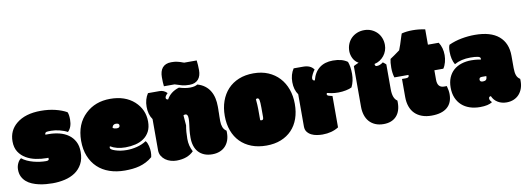

<svg xmlns="http://www.w3.org/2000/svg" viewBox="-59 -1103 4054 1477"><g transform="rotate(-10 1968.0 -364.5)"><path d="M276.9 -382.8Q264.2 -378.9 264.2 -367.7V-365.2Q264.2 -362.8 264.6 -362.3Q267.1 -362.8 270.8 -362.8Q274.4 -362.8 278.8 -362.8H290.5Q333.5 -362.8 373 -352.8Q412.6 -342.8 442.6 -321.5Q472.7 -300.3 490.5 -266.6Q508.3 -232.9 508.3 -186Q508.3 -130.4 487.3 -91.8Q466.3 -53.2 431.2 -29.5Q396 -5.9 350.3 4.6Q304.7 15.1 255.4 15.1Q231 15.1 203.1 12.7Q175.3 10.3 147.9 4.2Q120.6 -2 95.7 -12.5Q70.8 -22.9 51.8 -39.6Q32.7 -56.2 21.2 -79.6Q9.8 -103 9.8 -134.8Q9.8 -148.4 12.9 -161.4Q16.1 -174.3 21.5 -185.1Q26.9 -195.8 33.7 -204.1Q40.5 -212.4 47.9 -216.8Q64.9 -202.6 87.9 -192.1Q110.8 -181.6 136.2 -174.8Q161.6 -168 187 -164.8Q212.4 -161.6 233.9 -161.6Q256.8 -161.6 256.8 -174.3Q256.8 -180.7 255.4 -184.1Q252.9 -183.6 247.1 -183.6H241.7Q200.7 -183.6 158.7 -192.1Q116.7 -200.7 82.8 -220.5Q48.8 -240.2 27.3 -273.4Q5.9 -306.6 5.9 -355.5Q5.9 -440.4 68.8 -492.2Q138.2 -549.8 260.7 -549.8Q321.3 -549.8 373 -537.1Q424.8 -524.4 461.9 -503.4Q471.2 -484.4 471.2 -444.3Q471.2 -384.3 438.5 -353Q425.8 -360.4 409.9 -366.2Q394 -372.1 377.4 -376.2Q360.8 -380.4 344.2 -382.6Q327.6 -384.8 313 -384.8Q283.2 -384.8 276.9 -382.8Z M813.5 -315.4Q837.9 -315.4 837.9 -334Q837.9 -351.6 812 -351.6Q786.1 -351.6 782.2 -323.7Q796.4 -315.4 813.5 -315.4ZM819.8 15.1Q753.9 15.1 699.7 -3.7Q645.5 -22.5 607.2 -58.8Q568.8 -95.2 547.6 -147.7Q526.4 -200.2 526.4 -267.6Q526.4 -399.4 608.9 -476.1Q685.1 -547.9 801.8 -547.9Q918 -547.9 989.3 -483.9Q1059.6 -419.4 1059.6 -325.7Q1059.6 -279.8 1043 -248.3Q1026.4 -216.8 998 -197Q969.7 -177.2 932.6 -168.5Q895.5 -159.7 855 -159.7Q785.6 -159.7 737.8 -188.5Q733.9 -185.5 733.9 -177.7Q733.9 -163.1 772.5 -150.9Q811.5 -137.7 860.4 -137.7Q879.4 -137.7 899.9 -140.1Q920.4 -142.6 940.4 -147.7Q960.4 -152.8 979.5 -160.9Q998.5 -168.9 1014.2 -179.7Q1021 -173.8 1025.9 -162.6Q1030.8 -151.4 1033.9 -138.7Q1037.1 -126 1038.6 -113.3Q1040 -100.6 1040 -91.8Q1040 -68.8 1035.6 -51.3Q1012.2 -31.2 986.8 -18.3Q961.4 -5.4 934.6 2Q907.7 9.3 878.9 12.2Q850.1 15.1 819.8 15.1Z M1423.8 -547.9Q1389.6 -547.9 1365.5 -554.2Q1341.3 -560.5 1332 -564.5Q1310.1 -571.3 1310.1 -571.3H1226.6Q1224.6 -585 1223.9 -602.8Q1223.1 -620.6 1223.1 -642.6Q1223.1 -665 1228.3 -683.6Q1233.4 -702.1 1244.4 -715.6Q1255.4 -729 1272.5 -736.3Q1289.6 -743.7 1313.5 -743.7Q1342.8 -743.7 1357.7 -739.7Q1372.6 -735.8 1377 -734.9Q1379.4 -733.9 1381.3 -733.4Q1383.3 -732.9 1385.3 -732.4Q1389.2 -731 1397.2 -728Q1405.3 -725.1 1411.6 -723.1H1509.3Q1511.7 -706.1 1512.9 -687Q1514.2 -668 1514.2 -646.5Q1514.2 -624.5 1508.8 -606.4Q1503.4 -588.4 1492.2 -575.4Q1481 -562.5 1463.9 -555.2Q1446.8 -547.9 1423.8 -547.9ZM1358.4 -40.5Q1310.5 8.8 1224.1 8.8Q1201.7 8.8 1178.7 2.2Q1155.8 -4.4 1137.7 -17.6Q1119.6 -30.8 1108.2 -50Q1096.7 -69.3 1096.7 -94.7V-337.9Q1067.9 -378.4 1067.9 -438Q1067.9 -497.1 1096.7 -540.5H1186.5Q1221.2 -540.5 1245.6 -514.6Q1224.1 -494.6 1224.1 -481.4Q1224.1 -466.3 1241.2 -466.3Q1271 -520.5 1338.4 -541Q1361.8 -533.7 1383.3 -530Q1404.8 -526.4 1423.3 -526.4Q1461.4 -526.4 1481.9 -540Q1516.6 -529.8 1540.5 -511.2Q1564.5 -492.7 1579.3 -467.5Q1594.2 -442.4 1601.1 -411.6Q1607.9 -380.9 1607.9 -346.7V-322.8Q1607.4 -317.9 1607.4 -311Q1607.4 -304.2 1607.4 -294.9Q1606.9 -285.6 1606.7 -270Q1606.4 -254.4 1606.4 -232.4Q1606.4 -206.1 1614.3 -184.8Q1622.1 -163.6 1641.6 -151.4Q1642.1 -149.9 1642.1 -142.1V-133.3Q1642.1 -101.6 1632.6 -75.4Q1623 -49.3 1605.2 -30.5Q1587.4 -11.7 1561.5 -1.5Q1535.6 8.8 1503.4 8.8Q1467.8 8.8 1440.7 -2.4Q1413.6 -13.7 1395.5 -33.9Q1377.4 -54.2 1368.4 -82.8Q1359.4 -111.3 1359.4 -146Q1359.4 -180.2 1362.5 -206.3Q1365.7 -232.4 1367.2 -243.7Q1367.7 -249.5 1368.4 -254.4Q1369.1 -259.3 1369.6 -264.6Q1370.1 -270 1370.6 -277.1Q1371.1 -284.2 1371.1 -293.5Q1371.1 -312.5 1366 -320.8Q1360.8 -329.1 1352.1 -329.1Q1342.8 -329.1 1335.9 -325.2L1342.3 -245.6Q1333.5 -196.8 1333.5 -141.1Q1333.5 -85.9 1358.4 -40.5Z M1925.3 15.1Q1860.8 15.1 1809.6 -4.6Q1758.3 -24.4 1722.4 -60.8Q1686.5 -97.2 1667.2 -148.9Q1647.9 -200.7 1647.9 -265.1Q1647.9 -328.1 1666.5 -380.4Q1685.1 -432.6 1720.2 -470.5Q1755.4 -508.3 1806.2 -529.1Q1856.9 -549.8 1921.4 -549.8Q1985.4 -549.8 2035.9 -528.3Q2086.4 -506.8 2121.8 -468.5Q2157.2 -430.2 2176 -377.7Q2194.8 -325.2 2194.8 -263.2Q2194.8 -200.2 2176.8 -148.9Q2158.7 -97.7 2124 -61.3Q2089.4 -24.9 2039.3 -4.9Q1989.3 15.1 1925.3 15.1ZM1910.6 -186.5Q1914.1 -183.1 1921.4 -183.1Q1924.8 -183.1 1928 -184.3Q1931.2 -185.5 1933.1 -188.5Q1936.5 -193.4 1936.5 -207V-276.9Q1936.5 -322.8 1932.6 -339.4Q1929.2 -354.5 1918 -354.5Q1911.1 -354.5 1906.2 -349.6Q1910.6 -301.3 1910.6 -272Z M2364.7 6.3Q2344.2 6.3 2321 2.7Q2297.9 -1 2278.3 -10.7Q2258.8 -20.5 2246.1 -37.1Q2233.4 -53.7 2233.4 -79.6V-331.1Q2204.6 -371.6 2204.6 -431.2Q2204.6 -490.2 2233.4 -533.7H2308.1Q2365.7 -533.7 2390.6 -496.6Q2386.2 -491.7 2381.1 -483.4Q2376 -475.1 2371.1 -465.8Q2366.2 -456.5 2363 -447.5Q2359.9 -438.5 2359.9 -432.1Q2359.9 -414.1 2377.9 -414.1Q2393.6 -476.6 2435.1 -508.5Q2476.6 -540.5 2540.5 -540.5Q2612.8 -540.5 2653.8 -509.8Q2668.5 -471.2 2668.5 -414.6Q2668.5 -357.4 2646 -312Q2637.7 -307.6 2626 -303.7Q2614.3 -299.8 2600.3 -297.1Q2586.4 -294.4 2571 -292.7Q2555.7 -291 2541 -291Q2511.2 -291 2487.5 -295.2Q2463.9 -299.3 2453.1 -302.7Q2449.2 -298.8 2449.2 -291.7Q2449.2 -284.7 2459 -280.8Q2463.9 -278.8 2471.7 -276.9Q2479.5 -274.9 2490.7 -272.5V-27.3Q2437.5 6.3 2364.7 6.3Z M2940.9 -246.1Q2940.9 -173.3 2976.1 -151.4Q2976.6 -149.9 2976.6 -142.1V-133.3Q2976.6 -101.1 2967.8 -74.7Q2959 -48.3 2941.9 -29.8Q2924.8 -11.2 2899.7 -1.2Q2874.5 8.8 2841.3 8.8Q2804.7 8.8 2776.9 -3.2Q2749 -15.1 2730.2 -36.4Q2711.4 -57.6 2701.9 -87.4Q2692.4 -117.2 2692.4 -152.3V-469.7Q2701.2 -476.1 2711.4 -480Q2721.7 -483.9 2732.9 -489.7Q2719.7 -496.6 2709.2 -507.6Q2698.7 -518.6 2691.9 -532Q2685.1 -545.4 2681.4 -560.1Q2677.7 -574.7 2677.7 -589.4Q2677.7 -619.6 2688.2 -645.3Q2698.7 -670.9 2717.5 -689.5Q2736.3 -708 2762 -718.5Q2787.6 -729 2817.9 -729Q2848.1 -729 2873.3 -718.3Q2898.4 -707.5 2917 -689Q2935.5 -670.4 2945.8 -644.8Q2956.1 -619.1 2956.1 -589.4Q2956.1 -565.9 2948.5 -544.7Q2940.9 -523.4 2927 -505.9Q2913.1 -488.3 2894 -476.1Q2875 -463.9 2852.1 -459Q2852.1 -440.4 2866.2 -440.4Q2891.6 -440.4 2917 -460Q2936 -445.3 2940.9 -439.5Z M3040 -308.6H3070.3Q3094.7 -308.6 3094.7 -324.7Q3094.7 -325.7 3093.8 -330.6H2984.4Q2973.6 -364.3 2973.6 -407.2Q2973.6 -450.2 2980 -475.6Q2994.1 -484.4 3012.9 -497.8Q3031.7 -511.2 3056.6 -529.3Q3063.5 -545.9 3072.3 -572Q3081.1 -598.1 3092.3 -634.8Q3093.8 -639.6 3095.5 -644.3Q3097.2 -648.9 3099.1 -653.8Q3138.2 -663.6 3185.1 -663.6Q3234.9 -663.6 3282.2 -653.3V-533.7H3366.7Q3395 -490.7 3395 -432.6Q3395 -406.2 3387.7 -378.4Q3380.4 -350.6 3366.7 -331.1H3296.9V-257.3Q3296.9 -194.8 3349.1 -194.8H3370.1Q3380.4 -157.7 3380.4 -130.4Q3380.4 -62.5 3338.4 -26.9Q3296.4 8.8 3215.8 8.8Q3174.3 8.8 3141.6 -3.2Q3108.9 -15.1 3086.2 -37.6Q3063.5 -60.1 3051.8 -93Q3040 -126 3040 -167.5Z M3647 -217.8Q3626.5 -217.8 3626.5 -199.2Q3626.5 -181.6 3650.4 -181.6Q3667 -181.6 3674.8 -189.5Q3682.6 -197.3 3682.6 -217.8ZM3900.4 -241.7Q3900.4 -206.5 3908.2 -185.1Q3916 -163.6 3935.5 -151.4Q3936 -149.9 3936 -142.1V-133.3Q3936 -102.5 3926.8 -76.7Q3917.5 -50.8 3900.4 -31.7Q3883.3 -12.7 3858.4 -2Q3833.5 8.8 3802.2 8.8Q3783.7 8.8 3766.4 4.4Q3749 0 3734.4 -8.8Q3719.7 -17.6 3708.5 -30.3Q3697.3 -43 3690.4 -59.6Q3673.8 -59.6 3673.8 -43.5Q3673.8 -29.8 3690.9 -12.7Q3659.2 8.8 3595.2 8.8Q3551.3 8.8 3514.9 -3.4Q3478.5 -15.6 3452.4 -39.3Q3426.3 -63 3411.6 -97.7Q3397 -132.3 3397 -177.7Q3397 -221.7 3411.1 -255.4Q3425.3 -289.1 3450.9 -311.8Q3476.6 -334.5 3512 -345.9Q3547.4 -357.4 3589.4 -357.4Q3603.5 -357.4 3617.2 -356.4Q3630.9 -355.5 3644 -353.5Q3652.8 -351.6 3657.5 -350.8Q3662.1 -350.1 3663.1 -349.6Q3664.6 -355 3664.6 -357.9Q3664.6 -370.6 3643.3 -375Q3622.1 -379.4 3586.9 -379.4Q3512.7 -379.4 3460.9 -349.6Q3437 -389.6 3437 -452.1Q3437 -487.8 3445.8 -504.4Q3493.2 -525.9 3545.4 -535.6Q3597.7 -545.4 3649.4 -545.4Q3773.4 -545.4 3836.9 -491.2Q3900.4 -437 3900.4 -337.4Z"/></g></svg>

Font: Modak sl
Style: Regular
Weight: 400
Designer: Sarang Kulkarni, Maithili Shingre, Noopur Datye
Foundry: Ek Type
Version: Version 1.036;PS Version 1.000;hotconv 1.0.79;makeotf.lib2.5